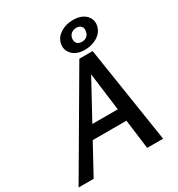

<svg xmlns="http://www.w3.org/2000/svg" viewBox="-215 -1007 1054 1137"><g transform="rotate(-30 312.0 -438.0)"><path d="M457 0 380 -601H419L91 0H-12L373 -658H464L566 0ZM142 -201 189 -285H461L485 -201ZM430 -687Q372 -687 343 -719Q314 -751 324 -792Q332 -829 368.5 -852.5Q405 -876 455 -876Q495 -876 521 -861Q547 -846 557.5 -822Q568 -798 561 -771Q551 -732 514 -709.5Q477 -687 430 -687ZM437 -737Q457 -737 470.5 -747.5Q484 -758 487 -776Q493 -799 481.5 -812.5Q470 -826 449 -826Q429 -826 415 -815.5Q401 -805 397 -787Q393 -765 403.5 -751Q414 -737 437 -737Z"/></g></svg>

Font: Ysabeau SemiBold
Style: Italic
Weight: 600
Italic angle: -12°
Designer: Christian Thalmann (Catharsis Fonts)
Version: Version 2.002